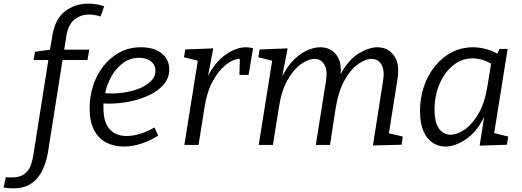

<svg xmlns="http://www.w3.org/2000/svg" viewBox="-128 -797 2873 1056"><path d="M-54 239Q-70 239 -83.5 237.5Q-97 236 -108 234L-96 177Q-91 178 -83 178.5Q-75 179 -65 179Q-21 179 3.5 162Q28 145 39 117.5Q50 90 55 58L138 -467H57L64 -512L147 -524L159 -595Q173 -690 228 -733.5Q283 -777 357 -777Q378 -777 400.5 -773.5Q423 -770 445 -763L425 -706Q409 -712 393 -714.5Q377 -717 362 -717Q315 -717 281 -689Q247 -661 237 -599L225 -524H363L353 -467H216L136 40Q126 98 103.5 143Q81 188 42.5 213.5Q4 239 -54 239Z M552 9Q499 9 456.5 -13Q414 -35 389.5 -81.5Q365 -128 365 -202Q365 -265 384 -325Q403 -385 440 -432.5Q477 -480 529 -508.5Q581 -537 647 -537Q721 -537 762 -503Q803 -469 803 -415Q803 -370 774.5 -335Q746 -300 697.5 -276Q649 -252 590 -239.5Q531 -227 469 -227Q453 -227 441 -228Q441 -216 441 -203Q441 -123 475.5 -86Q510 -49 568 -49Q639 -49 722 -96L742 -51Q645 9 552 9ZM636 -479Q588 -479 550 -451.5Q512 -424 486.5 -380Q461 -336 450 -284Q467 -283 486 -283Q528 -283 570.5 -291Q613 -299 648.5 -315Q684 -331 705.5 -354.5Q727 -378 727 -408Q727 -439 703 -459Q679 -479 636 -479Z M886 0 960 -463 884 -482 891 -525 1045 -531 1016 -379Q1055 -455 1112.5 -496Q1170 -537 1225 -537Q1247 -537 1264 -531L1239 -385H1189L1191 -474Q1154 -472 1114.5 -441Q1075 -410 1042.5 -351Q1010 -292 997 -207L964 0Z M1923 3 1978 -346Q1989 -409 1970.5 -441Q1952 -473 1916 -473Q1882 -473 1841.5 -444.5Q1801 -416 1767.5 -356.5Q1734 -297 1719 -207L1687 0H1609L1664 -346Q1675 -409 1656.5 -441Q1638 -473 1602 -473Q1568 -473 1527.5 -444.5Q1487 -416 1453.5 -357Q1420 -298 1406 -207L1373 0H1295L1369 -463L1293 -482L1300 -525L1454 -531L1424 -376Q1453 -434 1489.5 -469.5Q1526 -505 1563.5 -521Q1601 -537 1634 -537Q1686 -537 1718.5 -499.5Q1751 -462 1746 -390Q1789 -469 1845 -503Q1901 -537 1948 -537Q2005 -537 2038.5 -492Q2072 -447 2058 -361L2011 -64L2087 -46L2081 -1Z M2322 9Q2284 9 2252 -11.5Q2220 -32 2201 -75.5Q2182 -119 2182 -187Q2182 -259 2204 -322.5Q2226 -386 2265.5 -434.5Q2305 -483 2358 -510Q2411 -537 2474 -537Q2505 -537 2538.5 -529Q2572 -521 2607 -502L2620 -528H2664L2590 -65L2667 -46L2660 -1L2510 4L2535 -154Q2494 -71 2434.5 -31Q2375 9 2322 9ZM2350 -56Q2387 -56 2428.5 -85Q2470 -114 2504.5 -173.5Q2539 -233 2553 -324L2573 -447Q2522 -476 2472 -476Q2411 -476 2363.5 -437Q2316 -398 2289 -334Q2262 -270 2262 -195Q2262 -122 2287 -89Q2312 -56 2350 -56Z"/></svg>

Font: Bitter
Style: Italic
Weight: 400
Italic angle: -9°
Designer: Sol Matas, and Bitter project Authors
Foundry: Sol Matas
Version: Version 2.001